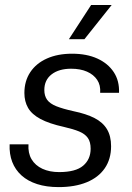

<svg xmlns="http://www.w3.org/2000/svg" viewBox="-20 -754 540 784"><path d="M219.3 10Q169.7 10 131.6 -2.3Q93.4 -14.6 67.9 -37.6Q42.3 -60.7 29.9 -92.9Q17.6 -125.1 19.3 -164.7H96.3Q93.9 -129.1 108.9 -103.7Q124 -78.3 153.2 -64.8Q182.4 -51.3 221.4 -51.3Q288.9 -51.3 319.5 -77.4Q350.1 -103.4 350.1 -146.9Q350.1 -174.3 338.8 -190.6Q327.4 -207 303.3 -217.1Q279.1 -227.1 241.3 -235.7Q180.7 -249.1 145.3 -268.1Q109.9 -287.1 94.7 -313.4Q79.6 -339.7 79.6 -374.1Q79.6 -423.3 103.8 -459.5Q128 -495.7 171.9 -515.2Q215.7 -534.7 274.3 -534.7Q334.1 -534.7 377.6 -514.9Q421 -495.1 444.5 -459.5Q468 -423.9 466 -375H389Q391.4 -405.9 376.9 -427.7Q362.3 -449.6 335.1 -461.5Q308 -473.4 270.4 -473.4Q220.6 -473.4 190.8 -450.4Q161 -427.3 161 -386.4Q161 -362.6 172.4 -346.6Q183.9 -330.7 210.3 -320.1Q236.7 -309.6 280 -300Q332 -289.3 366 -271.9Q400 -254.4 416.8 -226.4Q433.6 -198.4 433.6 -157Q433.6 -104.4 407.8 -66.9Q382 -29.4 333.9 -9.7Q285.9 10 219.3 10ZM261.3 -593.9 352.1 -733.6H436L324.7 -593.9Z"/></svg>

Font: Mona Sans
Style: Italic
Weight: 200
Italic angle: -11.6951°
Designer: Deni Anggara
Foundry: GitHub
Version: Version 2.000